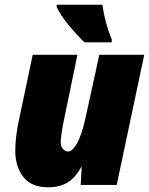

<svg xmlns="http://www.w3.org/2000/svg" viewBox="-20 -786 635 816"><path d="M45 -145Q45 -197 57 -259L119 -553H309L247 -253Q238 -202 238 -182Q238 -164 247.5 -153Q257 -142 269 -142Q288 -142 308 -178Q328 -214 343 -283L402 -553H593L476 0H323L327 -76H325Q300 -30 266.5 -10Q233 10 184 10Q114 10 79.5 -33.5Q45 -77 45 -145ZM221 -756V-766H415Q426 -689 455 -618V-606H339Q302 -642 269.5 -682Q237 -722 221 -756Z"/></svg>

Font: Noto Sans Display Black
Style: Italic
Weight: 900
Italic angle: -12°
Designer: Monotype Design team
Foundry: Monotype Imaging Inc.
Version: Version 1.000